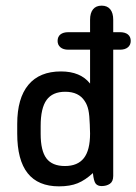

<svg xmlns="http://www.w3.org/2000/svg" viewBox="-20 -650 483 680"><path d="M405 -474Q423 -474 433 -482.5Q443 -491 443 -505Q443 -520 433 -528Q423 -536 405 -536H222Q204 -536 194 -528Q184 -520 184 -505Q184 -491 194 -482.5Q204 -474 222 -474ZM299 -354Q265 -397 196 -397Q120 -397 80.5 -349.5Q41 -302 41 -211V-177Q41 -83 78 -36.5Q115 10 189 10Q228 10 255 -1Q282 -12 309 -37Q312 -8 319 0.5Q326 9 340 9Q357 9 369 1Q381 -7 381 -27V-580Q381 -604 370.5 -617Q360 -630 340 -630Q320 -630 309.5 -617Q299 -604 299 -580ZM298 -209 299 -177Q299 -118 277 -90Q255 -62 210 -62Q165 -62 144.5 -89Q124 -116 124 -176V-204Q124 -267 145 -296Q166 -325 211 -325Q259 -325 280 -292Q289 -279 293 -260.5Q297 -242 298 -209Z"/></svg>

Font: Beiruti Medium
Style: Regular
Weight: 500
Designer: Arlette Boutros
Foundry: Boutros
Version: Version 1.41